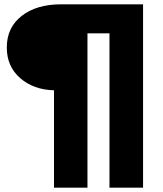

<svg xmlns="http://www.w3.org/2000/svg" viewBox="-20 -762 747 882"><path d="M228 100.1V-347.2Q134.3 -349.6 72.8 -403.1Q11.2 -456.5 11.2 -543.9Q11.2 -635.3 79.3 -688.7Q147.5 -742.2 261.2 -742.2H637.2V100.1H482.9V-608.9H381.8V100.1Z"/></svg>

Font: Montserrat ExtraBold
Style: Regular
Weight: 800
Designer: Julieta Ulanovsky
Foundry: Julieta Ulanovsky
Version: Version 9.000